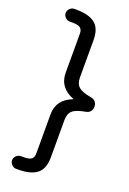

<svg xmlns="http://www.w3.org/2000/svg" viewBox="-167 -798 670 998"><g transform="rotate(20 168.0 -299.5)"><path d="M26.4 107.4Q26.4 93.8 37.1 83Q47.9 72.3 61.5 72.3H76.2Q110.4 72.3 121.6 62Q132.8 51.8 132.8 32.2V-184.6Q132.8 -267.6 218.8 -299.8Q132.8 -332 132.8 -415V-631.8Q132.8 -651.4 121.6 -661.6Q110.4 -671.9 76.2 -671.9H61.5Q47.9 -671.9 37.1 -682.6Q26.4 -693.4 26.4 -707Q26.4 -720.7 37.1 -731.4Q47.9 -742.2 61.5 -742.2H73.2Q141.6 -742.2 176.3 -715.3Q210.9 -688.5 210.9 -624V-418Q210.9 -382.8 230 -365.7Q249 -348.6 299.8 -339.8Q316.4 -336.9 325.2 -326.2Q334 -315.4 334 -299.8Q334 -284.2 325.2 -273.4Q316.4 -262.7 299.8 -259.8Q249 -251 230 -233.9Q210.9 -216.8 210.9 -181.6V24.4Q210.9 88.9 176.3 115.7Q141.6 142.6 73.2 142.6H61.5Q47.9 142.6 37.1 131.8Q26.4 121.1 26.4 107.4Z"/></g></svg>

Font: FakePearl
Style: Regular
Weight: 400
Version: Version 1.2